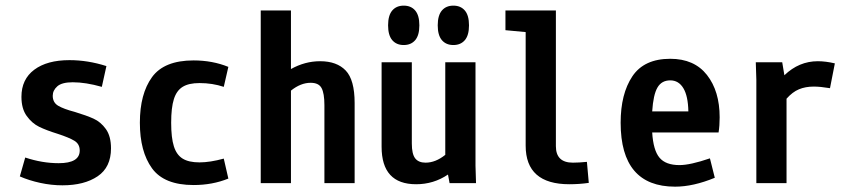

<svg xmlns="http://www.w3.org/2000/svg" viewBox="-20 -663 3102 695"><path d="M243.2 -365.2Q204.1 -365.2 187.5 -350.6Q170.9 -335.9 170.9 -316.4Q170.9 -292 190.4 -280.3Q210 -268.6 251 -257.8Q293 -245.1 318.8 -233.4Q344.7 -221.7 363.3 -195.8Q381.8 -169.9 381.8 -126Q381.8 -57.6 333.5 -24.9Q285.2 7.8 206.1 7.8Q166 7.8 125.5 -1Q85 -9.8 51.8 -24.4L71.3 -92.8Q132.8 -72.3 192.4 -72.3Q268.6 -72.3 268.6 -118.2Q268.6 -141.6 249.5 -153.3Q230.5 -165 188.5 -178.7Q147.5 -191.4 121.6 -204.1Q95.7 -216.8 76.7 -243.2Q57.6 -269.5 57.6 -312.5Q57.6 -376 104 -410.6Q150.4 -445.3 231.4 -445.3Q297.9 -445.3 365.2 -423.8L348.6 -348.6Q290 -365.2 243.2 -365.2Z M702.1 -362.3Q663.1 -362.3 641.1 -348.6Q619.1 -335 609.4 -304.2Q599.6 -273.4 599.6 -218.8Q599.6 -164.1 609.4 -133.3Q619.1 -102.5 641.1 -88.9Q663.1 -75.2 702.1 -75.2Q740.2 -75.2 790 -88.9L806.6 -16.6Q749 6.8 680.7 6.8Q574.2 6.8 530.3 -53.7Q486.3 -114.3 486.3 -218.8Q486.3 -323.2 530.3 -383.8Q574.2 -444.3 680.7 -444.3Q749 -444.3 806.6 -420.9L790 -348.6Q749 -362.3 702.1 -362.3Z M1263.7 -290V0H1154.3V-282.2Q1154.3 -325.2 1144 -344.2Q1133.8 -363.3 1104.5 -363.3Q1068.4 -363.3 1033.2 -335V0H923.8V-625H1033.2V-413.1Q1084 -441.4 1138.7 -441.4Q1199.2 -441.4 1231.4 -407.7Q1263.7 -374 1263.7 -290Z M1607.4 0 1601.6 -31.2Q1549.8 3.9 1486.3 3.9Q1361.3 3.9 1361.3 -131.8V-437.5H1470.7V-143.6Q1470.7 -105.5 1482.9 -89.8Q1495.1 -74.2 1520.5 -74.2Q1556.6 -74.2 1591.8 -102.5V-437.5H1701.2V-63.5L1703.1 0ZM1384.8 -571.3Q1384.8 -607.4 1399.9 -625Q1415 -642.6 1441.4 -642.6Q1467.8 -642.6 1482.9 -625Q1498 -607.4 1498 -571.3Q1498 -535.2 1482.9 -517.6Q1467.8 -500 1441.4 -500Q1415 -500 1399.9 -517.6Q1384.8 -535.2 1384.8 -571.3ZM1564.5 -571.3Q1564.5 -607.4 1579.6 -625Q1594.7 -642.6 1621.1 -642.6Q1647.5 -642.6 1662.6 -625Q1677.7 -607.4 1677.7 -571.3Q1677.7 -535.2 1662.6 -517.6Q1647.5 -500 1621.1 -500Q1594.7 -500 1579.6 -517.6Q1564.5 -535.2 1564.5 -571.3Z M1992.2 -133.8Q1992.2 -74.2 2053.7 -74.2Q2075.2 -74.2 2104.5 -77.1L2111.3 -1Q2077.1 3.9 2041 3.9Q1882.8 3.9 1882.8 -135.7V-546.9L1809.6 -553.7V-625H1992.2Z M2585 -238.3Q2585 -208 2581.1 -183.6H2340.8Q2344.7 -119.1 2367.2 -92.3Q2389.6 -65.4 2439.5 -65.4Q2478.5 -65.4 2549.8 -89.8L2567.4 -19.5Q2489.3 12.7 2423.8 12.7Q2226.6 12.7 2226.6 -218.8Q2226.6 -323.2 2269 -386.7Q2311.5 -450.2 2406.2 -450.2Q2493.2 -450.2 2539.1 -391.6Q2585 -333 2585 -238.3ZM2340.8 -259.8H2471.7Q2470.7 -315.4 2453.6 -343.8Q2436.5 -372.1 2406.2 -372.1Q2375 -372.1 2359.9 -346.2Q2344.7 -320.3 2340.8 -259.8Z M3002 -433.6 2984.4 -343.8Q2949.2 -349.6 2925.8 -349.6Q2895.5 -349.6 2872.1 -339.8Q2848.6 -330.1 2827.1 -305.7V0H2717.8V-374L2715.8 -437.5H2811.5L2819.3 -390.6Q2872.1 -441.4 2940.4 -441.4Q2968.8 -441.4 3002 -433.6Z"/></svg>

Font: Sudo
Style: Bold
Weight: 700
Monospace: yes
Designer: Jens Kutilek
Foundry: Jens Kutilek
Version: Version 0.040